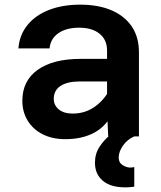

<svg xmlns="http://www.w3.org/2000/svg" viewBox="-20 -586 690 825"><path d="M445 0 440 -108V-369Q440 -415 408 -441Q376 -467 320 -467Q265 -467 231 -443.5Q197 -420 193 -378H59Q64 -437 98.5 -479Q133 -521 191 -543.5Q249 -566 325 -566Q402 -566 458.5 -542Q515 -518 546 -472.5Q577 -427 577 -361V0ZM260 12Q205 12 163.5 -9Q122 -30 99 -67.5Q76 -105 76 -153Q76 -239 142 -286Q208 -333 326 -333H455V-236H322Q270 -236 240.5 -217Q211 -198 211 -161Q211 -134 232.5 -116Q254 -98 292 -98Q343 -98 383 -124.5Q423 -151 449 -197L464 -102Q438 -45 386 -16.5Q334 12 260 12ZM557 216Q550 217 541.5 218Q533 219 518 219Q455 219 421.5 190.5Q388 162 388 113Q388 75 407.5 45Q427 15 453.5 -6Q480 -27 502 -38L557 0Q527 13 508.5 39.5Q490 66 490 91Q490 113 507 123.5Q524 134 539 134Q543 134 547 133.5Q551 133 557 132Z"/></svg>

Font: Azeret Mono SemiBold
Style: Regular
Weight: 600
Designer: Martin Vácha
Foundry: Displaay
Version: Version 1.002